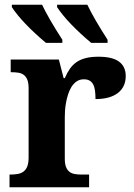

<svg xmlns="http://www.w3.org/2000/svg" viewBox="-20 -786 563 806"><path d="M354 0H20V-53.2H22.9Q40 -53.2 54.2 -55.7Q68.4 -58.1 78.6 -65.7Q88.9 -73.2 94.5 -87.4Q100.1 -101.6 100.1 -125V-415Q100.1 -437 95 -450.4Q89.8 -463.9 80.3 -471.2Q70.8 -478.5 57.6 -480.7Q44.4 -482.9 27.8 -482.9H24.9V-536.1H227.1L247.1 -458H252Q261.7 -480.5 273.4 -497.3Q285.2 -514.2 301.5 -525.4Q317.9 -536.6 340.1 -542.2Q362.3 -547.9 393.1 -547.9Q452.1 -547.9 480 -527.1Q507.8 -506.3 507.8 -466.8Q507.8 -420.9 474.6 -395.5Q441.4 -370.1 380.9 -370.1Q380.9 -390.6 378.7 -406.2Q376.5 -421.9 370.8 -432.1Q365.2 -442.4 355.7 -447.8Q346.2 -453.1 332 -453.1Q314.5 -453.1 301.8 -444.3Q289.1 -435.5 280.3 -421.6Q271.5 -407.7 265.9 -390.1Q260.3 -372.6 257.1 -354.7Q253.9 -336.9 252.9 -320.8Q252 -304.7 252 -293V-120.1Q252 -98.1 257.3 -84.7Q262.7 -71.3 272 -64.5Q281.2 -57.6 294.2 -55.4Q307.1 -53.2 321.8 -53.2H354ZM362.8 -606Q263.7 -689.5 219.7 -755.9V-766.1H346.7Q372.6 -710.9 431.6 -619.1V-606ZM172.9 -606Q73.7 -689.5 29.8 -755.9V-766.1H156.7Q182.6 -710.9 241.7 -619.1V-606Z"/></svg>

Font: Droid Serif
Style: Bold
Weight: 700
Designer: Monotype Design team
Foundry: Monotype Imaging Inc.
Version: Version 1.03